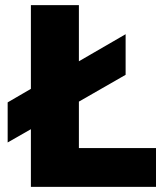

<svg xmlns="http://www.w3.org/2000/svg" viewBox="-20 -732 657 752"><path d="M591 -152V0H101V-226L10 -174V-331L101 -384V-712H289V-492L472 -598V-439L289 -334V-152Z"/></svg>

Font: Muli Black
Style: Regular
Weight: 900
Designer: Vernon Adams
Foundry: Vernon Adams
Version: Version 2.001